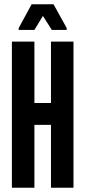

<svg xmlns="http://www.w3.org/2000/svg" viewBox="-20 -884 402 904"><path d="M36 0V-688H142V-399H220V-688H326V0H220V-296H142V0ZM68 -743V-752L129 -864H232L294 -752V-743H224L182 -809L142 -743Z"/></svg>

Font: Saira Ultra Condensed
Style: Bold
Weight: 700
Width: 1
Designer: Hector Gatti with collaboration of the Omnibus-Type team
Foundry: Omnibus-Type
Version: Version 1.001; ttfautohint (v1.8)